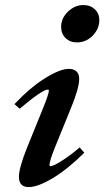

<svg xmlns="http://www.w3.org/2000/svg" viewBox="-20 -742 420 773"><path d="M289.6 -571.3Q261.7 -571.3 243.9 -588.9Q226.1 -606.4 226.1 -633.8Q226.1 -668.5 253.7 -695.1Q281.2 -721.7 315.4 -721.7Q343.8 -721.7 361.8 -704.6Q379.9 -687.5 379.9 -661.1Q379.9 -626.5 353.5 -598.9Q327.1 -571.3 289.6 -571.3ZM95.7 11.2Q56.2 11.2 56.2 -30.3Q56.2 -65.9 88.9 -147.5L150.9 -300.3Q176.8 -363.8 176.8 -377.4Q176.8 -381.3 171.9 -381.3Q150.9 -381.3 59.1 -304.2L38.1 -322.8Q103.5 -391.6 163.1 -428.2Q222.7 -464.8 256.8 -464.8Q276.9 -464.8 287.8 -454.6Q298.8 -444.3 298.8 -425.3Q298.8 -386.7 266.1 -308.1L201.2 -148.4Q179.2 -93.8 179.2 -76.7Q179.2 -72.8 182.1 -72.8Q188 -72.8 201.4 -78.9Q214.8 -85 241.7 -103Q268.6 -121.1 300.8 -148.4L319.3 -127Q250.5 -59.1 190.9 -23.9Q131.3 11.2 95.7 11.2Z"/></svg>

Font: Elstob 6pt
Style: Italic
Weight: 700
Italic angle: -20°
Designer: Peter S. Baker
Version: Version 1.015